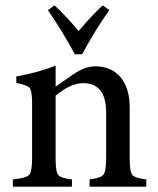

<svg xmlns="http://www.w3.org/2000/svg" viewBox="-20 -698 590 718"><path d="M364 -678 389 -660Q340 -593 287 -495H260Q207 -592 159 -660L184 -678Q228 -637 274 -582Q325 -642 364 -678ZM527 0H315V-27Q357 -32 367 -45Q377 -58 377 -110V-277Q377 -387 291 -387Q243 -387 188 -340V-104Q188 -55 198 -44Q207 -32 249 -27V0H28V-27Q78 -32 89 -44Q100 -56 100 -105V-311Q100 -358 91 -369Q82 -380 41 -388V-412Q129 -428 188 -453V-374Q251 -418 254 -420Q298 -450 336 -450Q396 -450 431 -409Q465 -368 465 -296V-104Q465 -55 475 -44Q484 -32 527 -27Z"/></svg>

Font: Shafarik
Style: Regular
Weight: 400
Version: Version 1.001; ttfautohint (v1.8.4.7-5d5b)